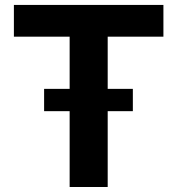

<svg xmlns="http://www.w3.org/2000/svg" viewBox="-20 -747 708 767"><path d="M35.5 -600.5H258.2V-392H156.2V-302.9H258.2V0H410.2V-302.9H510.7V-392H410.2V-600.5H632.8V-727.3H35.5Z"/></svg>

Font: Magic Ui Pro
Style: Bold
Weight: 700
Designer: Stefan Endress, Andreas Faust
Version: Version 1.000;FEAKit 1.0